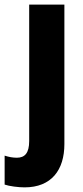

<svg xmlns="http://www.w3.org/2000/svg" viewBox="-65 -662 359 829"><path d="M41 147C157 147 213 72 213 -40V-642H61V-53C61 -1 42 19 8 19C-10 19 -26 16 -45 10V135C-25 142 15 147 41 147Z"/></svg>

Font: Noto Sans Kannada UI Condensed ExtraBold
Style: Regular
Weight: 800
Width: 3
Designer: Jelle Bosma - Monotype Design Team
Foundry: Monotype Imaging Inc.
Version: Version 2.005